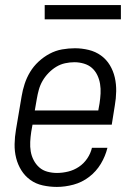

<svg xmlns="http://www.w3.org/2000/svg" viewBox="-20 -728 540 756"><path d="M204 8Q176 8 148.5 2Q121 -4 99.5 -19.5Q78 -35 64 -57.5Q50 -80 43.5 -106Q37 -132 37.5 -160.5Q38 -189 43 -218L65 -348Q69 -373 77 -397.5Q85 -422 98.5 -444.5Q112 -467 132 -485.5Q152 -504 175.5 -516.5Q199 -529 224.5 -533.5Q250 -538 275 -538Q302 -538 329 -531.5Q356 -525 377.5 -509.5Q399 -494 412.5 -471.5Q426 -449 432 -423Q438 -397 437.5 -368.5Q437 -340 432 -312L420 -237H108L103 -209Q100 -189 99 -169.5Q98 -150 101 -132Q104 -114 112.5 -97.5Q121 -81 134.5 -69Q148 -57 166.5 -52Q185 -47 204 -47Q226 -47 248.5 -52.5Q271 -58 290.5 -71Q310 -84 323.5 -104Q337 -124 342 -146H403Q395 -113 377 -83Q359 -53 331 -31.5Q303 -10 269.5 -1Q236 8 204 8ZM117 -293H367L372 -321Q375 -341 376 -360Q377 -379 374 -397.5Q371 -416 363 -432.5Q355 -449 342 -460.5Q329 -472 310.5 -477.5Q292 -483 273 -483Q255 -483 236.5 -479Q218 -475 201.5 -465Q185 -455 171 -440.5Q157 -426 147.5 -409.5Q138 -393 133 -375Q128 -357 125 -339ZM156 -652V-708H456V-652Z"/></svg>

Font: Iosevka Curly Slab LtObl
Style: Regular
Weight: 300
Italic angle: -9°
Monospace: yes
Designer: Belleve Invis
Foundry: Belleve Invis
Version: Version 11.0.0; ttfautohint (v1.8.3)